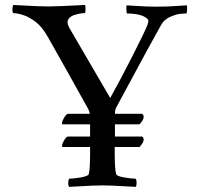

<svg xmlns="http://www.w3.org/2000/svg" viewBox="-20 -745 801 769"><path d="M34.2 -725.1Q53.2 -724.1 80.3 -722.7Q107.4 -721.2 129.2 -720.2Q150.9 -719.2 175.8 -719.2Q207.5 -719.2 320.8 -725.1Q322.8 -719.7 322.5 -706.1Q322.3 -692.4 318.4 -692.4Q311 -692.4 300.8 -690.7Q290.5 -689 278.6 -685.3Q266.6 -681.6 258.5 -673.8Q250.5 -666 250.5 -655.8Q250.5 -644 264.2 -622.1L421.4 -352.5Q461.4 -423.8 510 -519.5Q558.6 -615.2 570.8 -645.5Q574.2 -655.8 574.2 -662.6Q574.2 -665 571.5 -668.2Q568.8 -671.4 562.5 -675.5Q556.2 -679.7 546.9 -683.1Q537.6 -686.5 522.5 -688.7Q507.3 -690.9 489.3 -690.9Q486.8 -690.9 486.1 -706.1Q485.4 -721.2 487.3 -723.6Q499.5 -723.1 524.2 -721.4Q548.8 -719.7 566.9 -719Q585 -718.3 604 -718.3Q630.4 -718.3 649.9 -719Q669.4 -719.7 691.7 -721.4Q713.9 -723.1 728.5 -723.6Q730 -718.8 729.2 -704.8Q728.5 -690.9 726.1 -690.9Q721.7 -690.9 717 -690.7Q712.4 -690.4 701.9 -689.5Q691.4 -688.5 681.9 -685.3Q672.4 -682.1 661.4 -677.5Q650.4 -672.9 640.9 -664.6Q631.3 -656.2 625.5 -645.5Q590.8 -585 446.3 -315.9Q440.4 -307.1 440.4 -289.1H549.3Q555.2 -284.7 555.4 -277.8Q555.7 -271 552.2 -264.9Q548.8 -258.8 544.9 -253.9Q541 -249 538.1 -247.1H440.4V-198.2H549.3Q555.2 -193.8 555.4 -187.3Q555.7 -180.7 552.2 -174.3Q548.8 -168 544.9 -163.1Q541 -158.2 538.1 -156.2H439.5V-131.3Q439.5 -65.9 445.3 -47.4Q447.3 -39.6 476.8 -34.4Q506.3 -29.3 523.4 -29.3Q526.9 -24.9 527.1 -12.9Q527.3 -1 523.4 3.4Q511.2 2.9 481.4 1.2Q451.7 -0.5 431.2 -1.5Q410.6 -2.4 390.9 -2.4Q371.1 -2.4 350.3 -1.5Q329.6 -0.5 299.1 1.2Q268.6 2.9 257.3 3.4Q252.9 -1 253.2 -12.9Q253.4 -24.9 257.3 -29.3Q274.4 -29.3 303.7 -34.4Q333 -39.6 335.4 -47.4Q340.8 -65.9 340.8 -131.3V-156.2H230Q225.1 -161.6 235.1 -179.9Q245.1 -198.2 252.4 -198.2H340.8V-247.1H230Q225.1 -252 235.1 -270.5Q245.1 -289.1 252.4 -289.1H339.8Q338.4 -298.8 333 -309.1Q297.9 -373 250 -457.8Q202.1 -542.5 172.4 -595.7Q154.8 -626.5 138.4 -643.3Q122.1 -660.2 97.7 -673.8Q84 -682.1 64.7 -687.3Q45.4 -692.4 34.2 -692.4Q29.8 -692.4 29.8 -706.5Q29.8 -720.7 34.2 -725.1Z"/></svg>

Font: Crimson
Style: Regular
Weight: 400
Version: Version 0.8